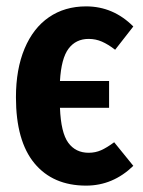

<svg xmlns="http://www.w3.org/2000/svg" viewBox="-20 -566 447 602"><path d="M338 -120 398 -46Q334 16 250 16Q146 16 88 -54Q30 -124 30 -261Q30 -349 57 -413.5Q84 -478 133.5 -512Q183 -546 250 -546Q335 -546 398 -483L341 -410Q319 -427 299.5 -435.5Q280 -444 258 -444Q218 -444 195 -413.5Q172 -383 168 -312H322V-228H168Q171 -150 194 -118.5Q217 -87 258 -87Q279 -87 297 -95Q315 -103 338 -120Z"/></svg>

Font: Fira Sans Compressed SemiBold
Style: Regular
Weight: 600
Width: 1
Designer: bBox Type GmbH & Carrois Corporate GbR & Edenspiekermann AG
Foundry: bBox Type GmbH & Carrois Corporate GbR & Edenspiekermann AG
Version: Version 4.301